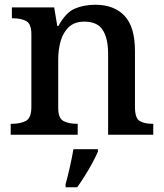

<svg xmlns="http://www.w3.org/2000/svg" viewBox="-20 -567 692 808"><path d="M25 0V-46H31Q65 -46 88.5 -58Q112 -70 112 -117V-423Q112 -467 90 -478.5Q68 -490 35 -490H30V-536H208L221 -458H226Q257 -515 295.5 -531Q334 -547 381 -547Q460 -547 504 -500.5Q548 -454 548 -352V-117Q548 -70 567.5 -58Q587 -46 621 -46H625V0H435V-340Q435 -405 412.5 -440.5Q390 -476 335 -476Q294 -476 270 -453.5Q246 -431 235.5 -395Q225 -359 225 -316V-112Q225 -69 247.5 -57.5Q270 -46 303 -46H307V0ZM256 208Q265 176 274 136Q283 96 289 61H392V71Q383 92 368.5 119Q354 146 337 173Q320 200 305 221H256Z"/></svg>

Font: Noto Serif Tibetan Medium
Style: Regular
Weight: 500
Designer: Monotype Design Team
Foundry: Monotype Imaging Inc.
Version: Version 2.103; ttfautohint (v1.8.4.7-5d5b)